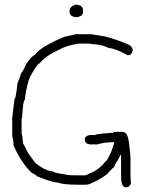

<svg xmlns="http://www.w3.org/2000/svg" viewBox="-20 -819 626 837"><path d="M310.5 -669.9H377L437.5 -660.2Q489.7 -646.5 539.1 -625Q558.6 -616.2 558.6 -599.6Q555.2 -578.1 537.1 -578.1Q479.5 -609.4 455.1 -609.4Q418.5 -627 375 -627Q375 -628.9 369.1 -628.9H322.3Q267.6 -620.1 236.3 -601.6Q182.6 -578.1 152.3 -543Q142.1 -541 111.3 -484.4Q95.7 -450.2 87.9 -382.8Q80.6 -382.8 76.2 -306.6Q74.2 -306.6 74.2 -298.8V-238.3Q78.1 -225.6 80.1 -195.3L103.5 -150.4L134.8 -107.4Q181.6 -72.3 209 -72.3Q214.4 -65.4 265.6 -58.6Q265.6 -54.7 318.4 -54.7H353.5Q396.5 -73.7 406.2 -82Q427.7 -98.1 439.5 -115.2Q446.3 -115.2 466.8 -162.1Q478.5 -197.3 478.5 -199.2Q434.1 -199.2 404.3 -189.5H371.1Q349.6 -192.9 349.6 -210.9Q349.6 -226.6 371.1 -230.5H392.6Q403.3 -236.3 472.7 -240.2Q472.7 -243.7 486.3 -244.1H513.7Q534.7 -244.1 541 -205.1Q548.8 -147.9 548.8 -130.9V-60.5Q548.8 -44.9 550.8 -19.5Q544.4 -2 529.3 -2Q507.8 -2 507.8 -50.8V-146.5Q505.9 -146.5 492.2 -117.2Q486.8 -115.2 476.6 -89.8Q473.6 -89.8 445.3 -58.6Q410.6 -32.7 367.2 -15.6Q359.9 -13.7 349.6 -13.7H324.2Q251.5 -13.7 232.4 -23.4Q208 -23.4 140.6 -50.8Q140.6 -54.7 117.2 -66.4Q70.3 -112.3 39.1 -185.5Q39.1 -205.6 33.2 -226.6V-304.7L43 -386.7Q48.8 -386.7 56.6 -459Q59.6 -459.5 72.3 -500Q81.5 -510.3 93.8 -539.1Q117.7 -575.2 132.8 -580.1Q139.6 -593.8 175.8 -617.2Q230 -647 259.8 -658.2ZM316.4 -798.8Q341.8 -793.9 341.8 -775.4V-767.6Q341.8 -747.6 314.5 -744.1H310.5Q283.2 -747.6 283.2 -767.6V-769.5Q283.2 -791.5 310.5 -798.8Z"/></svg>

Font: CEF Fonts CJK
Style: Regular
Weight: 400
Designer: PartyBoss (派对大魔王)
Version: Release 2.25